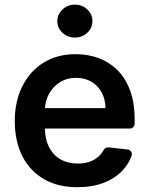

<svg xmlns="http://www.w3.org/2000/svg" viewBox="-20 -782 633 813"><path d="M166.2 -23.4Q106.5 -58.2 74.6 -120.7Q42.6 -184.3 42.6 -269.5Q42.6 -354 74.9 -417.3Q107.2 -481.5 164.8 -517Q222.7 -552.6 300.8 -552.6Q351.2 -552.6 396.3 -536.6Q441.4 -519.9 475.9 -486.5Q510.3 -453.1 530.2 -400.6Q550.1 -348.4 550.1 -277V-258.2Q550.1 -249.6 544 -243.6Q538 -237.6 529.5 -237.6H170.1Q170.8 -191.8 187.5 -159.4Q205.3 -125 236.2 -107.2Q267.8 -89.5 309.3 -89.5Q337.7 -89.5 360.1 -97.3Q383.2 -105.8 399.5 -121.1Q411.9 -133.2 419 -147Q421.9 -152.7 427.7 -155.7Q433.6 -158.7 440 -158L519.9 -149.1Q528.1 -148.4 533.2 -142.4Q538.4 -136.4 538.4 -128.6Q538.4 -124.3 536.9 -121.1Q524.9 -89.5 501.8 -63.2Q469.8 -28.1 420.5 -8.5Q371.1 10.7 307.5 10.7Q225.5 10.7 166.2 -23.4ZM426.8 -324.2Q426.1 -361.2 410.9 -389.9Q395.6 -419 367.5 -435.7Q339.1 -452.4 302.6 -452.4Q263.5 -452.4 233.3 -433.6Q203.8 -414.8 187.1 -383.9Q172.6 -356.9 170.5 -324.2ZM222.7 -692.5Q222.7 -721.6 244.7 -742Q266.7 -762.4 297.2 -762.4Q327.8 -762.4 349.6 -742Q371.4 -721.6 371.4 -692.5Q371.4 -663.7 349.6 -643.3Q327.8 -622.9 297.2 -622.9Q266.3 -622.9 244.5 -643.3Q222.7 -663.7 222.7 -692.5Z"/></svg>

Font: DeltaSans SemiBold
Style: Regular
Weight: 600
Designer: Rasmus Andersson
Foundry: rsms
Version: Version 3.012